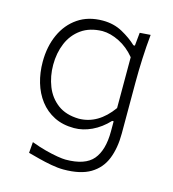

<svg xmlns="http://www.w3.org/2000/svg" viewBox="-109 -617 829 919"><g transform="rotate(15 305.0 -157.5)"><path d="M289.1 210.9Q261.7 210.9 228.3 204.8Q194.8 198.7 163.3 190.4Q131.8 182.1 109.9 176.3L114.3 122.1Q150.4 135.7 184.6 144.8Q218.8 153.8 245.6 158.2Q272.5 162.6 286.1 162.6Q383.3 162.6 422.6 115.7Q461.9 68.8 461.9 -23.9V-74.2H454.6Q417.5 -34.7 373.8 -14.2Q330.1 6.3 286.6 6.3Q230.5 6.3 188 -15.1Q145.5 -36.6 116.9 -74Q88.4 -111.3 74.2 -159.7Q60.1 -208 60.1 -261.7Q60.1 -337.4 87.2 -397.2Q114.3 -457 165.3 -491.7Q216.3 -526.4 288.1 -526.4Q342.3 -526.4 385.5 -502.7Q428.7 -479 459 -450.2H466.3L472.7 -515.6L525.9 -519.5Q520 -460 517.3 -399.2Q514.6 -338.4 514.6 -281.2V-27.3Q514.6 44.4 493.2 98.1Q471.7 151.9 422.4 181.4Q373 210.9 289.1 210.9ZM296.9 -43Q392.6 -43.9 461.4 -139.6V-391.6Q426.8 -433.6 383.1 -455.3Q339.4 -477.1 298.8 -477.5Q236.3 -476.1 194.8 -446.5Q153.3 -417 132.8 -368.4Q112.3 -319.8 112.3 -260.7Q112.3 -204.1 131.8 -154.8Q151.4 -105.5 192.1 -75Q232.9 -44.4 296.9 -43Z"/></g></svg>

Font: Pinar FD VF
Style: Regular
Weight: 300
Designer: Amin Abedi
Version: Version 2.000